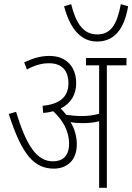

<svg xmlns="http://www.w3.org/2000/svg" viewBox="-20 -900 634 920"><path d="M594 -870 559 -880C541 -783 511 -735 446 -735C380 -735 344 -787 321 -880L287 -870C316 -761 368 -701 445 -701C526 -701 575 -758 594 -870ZM348 -208C348 -248 337 -284 318 -315C335 -311 357 -310 377 -310C402 -310 429 -312 455 -319V0H492V-587H586V-622H392V-587H455V-355C427 -347 400 -344 371 -344C348 -344 323 -346 297 -350C289 -361 280 -371 271 -380C318 -404 345 -445 345 -501C345 -582 296 -632 217 -632C172 -632 136 -620 96 -601L109 -567C146 -587 179 -597 215 -597C276 -597 308 -562 308 -501C308 -439 270 -401 184 -393L187 -359C205 -360 220 -363 235 -367C278 -327 311 -275 311 -212C311 -152 280 -127 234 -127C157 -127 107 -200 57 -364L22 -354C84 -160 143 -92 238 -92C296 -92 348 -127 348 -208Z"/></svg>

Font: Noto Sans Devanagari UI Condensed ExtraLight
Style: Regular
Weight: 200
Width: 3
Designer: Jelle Bosma - Monotype Design Team
Foundry: Monotype Imaging Inc.
Version: Version 2.004